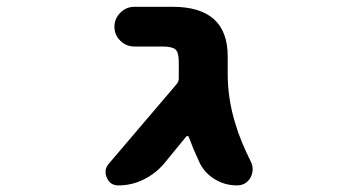

<svg xmlns="http://www.w3.org/2000/svg" viewBox="-20 -569 1040 571"><path d="M684.6 -17.6Q648.4 -17.6 617.7 -36.6Q586.9 -55.7 572.3 -87.9Q553.7 -127.9 542 -160.2Q541 -164.1 538.1 -164.6Q535.2 -165 533.2 -162.1L466.8 -81.1Q441.4 -51.8 406.2 -34.7Q371.1 -17.6 332 -17.6Q307.6 -17.6 297.9 -40Q293.9 -48.8 293.9 -57.6Q293.9 -70.3 302.7 -81.1L504.9 -318.4Q511.7 -326.2 511.7 -335.9V-384.8Q511.7 -413.1 502 -421.9Q491.2 -430.7 462.9 -430.7H379.9Q355.5 -430.7 337.9 -447.8Q320.3 -464.8 320.3 -489.3Q320.3 -513.7 337.9 -531.2Q355.5 -548.8 379.9 -548.8H493.2Q657.2 -548.8 657.2 -401.4V-349.6Q657.2 -274.4 679.7 -202.1Q694.3 -151.4 726.6 -86.9Q731.4 -76.2 731.4 -65.4Q731.4 -52.7 724.6 -40Q710.9 -17.6 684.6 -17.6Z"/></svg>

Font: Rounded-X Mgen+ 1m bold
Style: Bold
Weight: 700
Designer: [Source Han Sans]
Ryoko NISHIZUKA  (kana & ideographs); Paul D. Hunt (Latin, Greek & Cyrillic); Wenlong ZHANG  (bopomofo
Version: Version 1.059.20150602